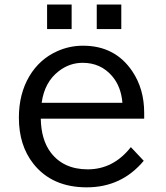

<svg xmlns="http://www.w3.org/2000/svg" viewBox="-20 -782 730 844"><path d="M187 -762.2H294.9V-654.3H187ZM405.3 -762.2H513.2V-654.3H405.3ZM613.8 -260.3H159.2Q161.1 -167.5 202.6 -112.3Q258.8 -37.6 365.7 -37.6Q478.5 -37.6 555.2 -135.3L611.8 -75.2Q514.6 41.5 361.3 41.5Q208.5 41.5 126.5 -62.5Q63 -143.1 63 -264.6Q63 -369.1 108.9 -446.8Q153.8 -522 231 -556.6Q284.7 -581.1 345.2 -581.1Q485.8 -581.1 561.5 -468.8Q613.8 -391.1 613.8 -286.1ZM518.1 -330.1Q512.2 -402.3 472.2 -448.2Q422.4 -505.9 343.3 -505.9Q285.6 -505.9 238.3 -469.2Q175.8 -421.4 163.1 -330.1Z"/></svg>

Font: BIZ UDPGothic
Style: Regular
Weight: 400
Designer: TypeBank Co., Ltd.
Foundry: Morisawa Inc.
Version: Version 1.051